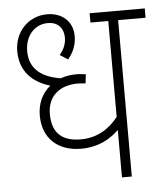

<svg xmlns="http://www.w3.org/2000/svg" viewBox="-48 -675 617 718"><g transform="rotate(-5 260.5 -316.0)"><path d="M521 -587V-622H314V-587H381V-227C346 -182 299 -155 240 -155C177 -155 133 -182 133 -259C133 -332 185 -364 246 -364C254 -364 267 -363 276 -362L280 -396C270 -397 257 -399 244 -399C222 -399 202 -395 185 -389C117 -400 69 -432 69 -501C69 -556 103 -599 155 -599C197 -599 214 -570 214 -540C214 -514 204 -494 189 -476L219 -457C239 -481 251 -509 251 -542C251 -597 211 -632 155 -632C85 -632 32 -577 32 -504C32 -429 77 -385 144 -365C110 -338 95 -298 95 -257C95 -168 155 -120 238 -120C307 -120 351 -149 381 -178V0H418V-587Z"/></g></svg>

Font: Noto Sans SemiCondensed ExtraLight
Style: Regular
Weight: 200
Width: 4
Designer: Monotype Design Team
Foundry: Monotype Imaging Inc.
Version: Version 2.013